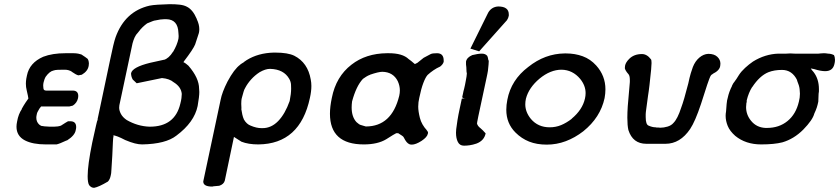

<svg xmlns="http://www.w3.org/2000/svg" viewBox="-20 -692 4021 920"><path d="M84 -170Q86 -174 93.5 -186.5Q101 -199 116 -220Q115 -225 113.5 -234.5Q112 -244 108 -259Q104 -275 104 -291Q104 -293 104.5 -302.5Q105 -312 109 -330Q121 -391 187 -420Q231 -437 294 -437H332Q344 -437 354.5 -435Q365 -433 370 -431Q381 -424 388 -419Q395 -414 400 -410Q403 -405 404.5 -399.5Q406 -394 406 -389Q406 -384 405 -377Q401 -351 372 -334L355 -331Q344 -334 324 -348H325Q310 -358 290 -358Q271 -358 257.5 -357.5Q244 -357 236 -354Q217 -350 198 -323L199 -325Q196 -320 193.5 -313Q191 -306 189 -298Q187 -290 187 -282Q187 -275 188 -269Q189 -258 201 -258H328Q355 -258 355 -232Q355 -228 354 -222Q349 -199 329 -186L313 -182H177Q176 -180 174 -178Q173 -177 167 -169L168 -170Q157 -153 156 -143Q154 -135 154 -128Q154 -108 168 -95Q170 -93 177 -89Q190 -86 219 -85H233Q236 -85 239 -85Q258 -85 272 -90L291 -102L289 -101L306 -111H317Q345 -111 345 -83Q345 -77 343 -69Q339 -43 301 -19H299Q265 -3 251 0H200Q137 0 100 -19Q59 -40 59 -85Q59 -96 62 -110Q68 -145 85 -170Z M923 -600Q935 -575 935 -552Q935 -543 933 -534Q932 -532 927.5 -517Q923 -502 915 -479Q905 -455 862 -399Q861 -398 859 -394Q866 -391 871.5 -386.5Q877 -382 883 -377Q934 -318 934 -267V-268Q935 -260 935 -251Q935 -240 933 -223.5Q931 -207 927 -184Q911 -106 825 -42Q774 -2 661 0Q645 0 625.5 -5Q606 -10 580 -21Q559 -32 543.5 -38Q528 -44 519 -44Q524 -44 524 -40Q522 -34 521 -11Q520 12 518 55Q515 96 514 119Q513 142 511 147Q507 168 497 178Q475 191 458.5 198.5Q442 206 431 208Q417 208 407 195Q400 183 400 152Q400 99 422 -9L440 -90Q442 -99 443.5 -104.5Q445 -110 446 -114Q446 -116 451 -118H447L508 -407Q516 -446 522.5 -473Q529 -500 534 -514Q579 -638 697 -665Q712 -668 736 -669.5Q760 -671 793 -672Q822 -672 842 -669.5Q862 -667 875 -660Q904 -646 923 -601ZM776 -600Q772 -600 767 -600Q759 -600 748 -598.5Q737 -597 724 -594Q720 -594 711 -590.5Q702 -587 685 -580Q674 -572 663.5 -562Q653 -552 642 -537Q631 -526 625 -512.5Q619 -499 615 -484L552 -188Q551 -182 551 -176Q551 -162 559.5 -146Q568 -130 587 -117Q639 -87 696 -85Q697 -85 698 -85Q818 -85 844 -195Q848 -210 849.5 -222Q851 -234 851 -242Q848 -276 812 -298Q792 -315 756 -318L635 -293L616 -311Q608 -325 608 -341Q614 -370 699 -391L767 -406L765 -405Q789 -412 809 -444V-443Q829 -477 835 -506Q835 -507 835.5 -511.5Q836 -516 836 -519Q836 -525 835 -534Q833 -599 777 -600Z M1057 174Q1052 191 1031 198Q1030 198 1027 198.5Q1024 199 1021 199Q1017 200 1010.5 200Q1004 200 997 202Q954 202 954 178Q954 178 954 177L1037 -213Q1044 -250 1070 -301Q1102 -361 1131 -382L1129 -381Q1131 -383 1136.5 -386.5Q1142 -390 1150 -395H1149L1162 -404Q1217 -438 1291 -440Q1295 -440 1299 -440Q1359 -440 1390 -425Q1455 -392 1469 -311Q1472 -296 1472 -280Q1472 -254 1465 -223Q1418 -2 1218 0Q1170 0 1137 -13L1101 -36ZM1366 -314Q1340 -360 1275 -362Q1274 -362 1273 -362Q1252 -362 1224 -346Q1201 -331 1183.5 -311.5Q1166 -292 1155 -271Q1150 -263 1147 -252Q1144 -241 1140 -227Q1137 -218 1136.5 -208.5Q1136 -199 1136 -194Q1136 -184 1137 -171H1136Q1138 -157 1141 -143.5Q1144 -130 1149 -119Q1162 -97 1181 -90Q1209 -78 1233 -78Q1235 -78 1238 -78Q1280 -78 1313 -112Q1346 -146 1368 -208Q1375 -243 1375 -267Q1375 -271 1374.5 -285.5Q1374 -300 1366 -314Z M1942 -1Q1928 -6 1915 -33Q1913 -38 1905.5 -42.5Q1898 -47 1886 -55L1885 -53L1879 -54Q1870 -50 1831 -25Q1790 0 1723 0Q1561 0 1561 -147Q1561 -181 1570 -223Q1590 -325 1664 -382Q1733 -436 1834 -437Q1839 -437 1843 -437Q1909 -437 1938 -409Q1952 -399 1959.5 -392Q1967 -385 1968 -385L1980 -391L2010 -415L2044 -433Q2052 -437 2074 -437Q2106 -437 2106 -402Q2106 -399 2106 -396Q2103 -384 2089 -373Q2073 -366 2057.5 -355.5Q2042 -345 2029 -333Q2019 -322 2008.5 -294.5Q1998 -267 1989 -223Q1984 -202 1984 -181Q1984 -159 1992 -127Q2000 -95 2026 -67L2024 -68Q2031 -62 2031 -55Q2031 -53 2030 -51Q2027 -35 2000 -17Q1972 1 1953 1Q1948 1 1944 0ZM1667 -206Q1665 -191 1665 -177Q1665 -132 1688 -107Q1691 -105 1696 -100.5Q1701 -96 1706 -94Q1714 -92 1722.5 -89Q1731 -86 1733 -86Q1857 -86 1893 -233Q1896 -246 1896 -259Q1896 -281 1886 -303Q1864 -347 1812 -348Q1794 -348 1753 -334H1754Q1743 -330 1734.5 -324.5Q1726 -319 1719 -314Q1687 -280 1667 -206Z M2319 -631Q2335 -659 2367 -661Q2418 -661 2418 -623Q2418 -620 2418 -617Q2416 -605 2409 -595L2276 -446L2234 -459ZM2265 -103Q2266 -96 2270.5 -89.5Q2275 -83 2282 -78L2294 -67Q2296 -64 2299 -61.5Q2302 -59 2307 -53Q2300 -18 2263 -4Q2245 2 2230.5 4Q2216 6 2205 6Q2204 6 2203 6Q2183 6 2174 -11.5Q2165 -29 2165 -56Q2165 -64 2166 -73Q2168 -90 2172 -115.5Q2176 -141 2183 -173L2193 -220H2210Q2204 -220 2199.5 -222Q2195 -224 2195 -227Q2195 -227 2195 -228Q2197 -234 2198.5 -243.5Q2200 -253 2204 -267Q2206 -274 2208 -284.5Q2210 -295 2212 -305.5Q2214 -316 2215.5 -325.5Q2217 -335 2217 -340Q2215 -347 2215 -358Q2215 -369 2213 -383V-397Q2217 -417 2243 -428L2267 -433Q2273 -434 2278.5 -434.5Q2284 -435 2289 -435Q2306 -435 2315 -424L2318 -415Q2318 -412 2319.5 -406.5Q2321 -401 2322 -401Q2322 -395 2321 -382.5Q2320 -370 2318 -353Q2317 -348 2315.5 -339Q2314 -330 2312 -322L2272 -135Q2270 -123 2268 -114.5Q2266 -106 2266 -101Z M2686 -436Q2689 -436 2692 -436Q2735 -436 2772 -422.5Q2809 -409 2837 -378Q2881 -329 2881 -264Q2881 -244 2877 -222Q2857 -129 2775 -63Q2735 -32 2691 -15.5Q2647 1 2600 1Q2552 1 2515.5 -13.5Q2479 -28 2450 -57Q2406 -101 2406 -166Q2406 -189 2411 -214Q2429 -309 2511 -371Q2591 -435 2686 -436ZM2500 -219Q2497 -205 2497 -192Q2497 -155 2524 -122Q2558 -82 2614 -82Q2643 -82 2668.5 -92.5Q2694 -103 2720 -123H2719Q2771 -166 2783 -220Q2786 -233 2786 -246Q2786 -282 2760 -314Q2724 -357 2671 -358Q2617 -358 2565 -315Q2540 -294 2523.5 -270Q2507 -246 2500 -219Z M3077 -3Q3012 -3 2991 -69Q2986 -91 2986 -128Q2986 -152 2988 -183L2998 -299Q2998 -304 2998 -309Q2998 -330 2991 -337Q2983 -346 2979 -353Q2975 -360 2974 -365Q2974 -373 2975 -377Q2978 -393 2995 -410Q3018 -433 3056 -433Q3080 -433 3099 -408Q3102 -405 3102 -390Q3102 -382 3100 -358.5Q3098 -335 3092 -283Q3090 -269 3088.5 -255.5Q3087 -242 3085 -232Q3080 -193 3077 -172.5Q3074 -152 3074 -145Q3074 -142 3074 -141Q3074 -136 3074 -131Q3074 -95 3088 -90Q3106 -82 3121 -82Q3123 -81 3126 -81Q3130 -81 3134.5 -81Q3139 -81 3143 -80Q3161 -80 3179 -85.5Q3197 -91 3207 -103Q3227 -123 3244 -176Q3257 -210 3278 -292Q3284 -321 3290 -341Q3296 -361 3300 -371Q3311 -399 3331 -416Q3351 -433 3374 -434Q3402 -434 3417 -420Q3432 -406 3432 -387Q3432 -382 3431 -376Q3428 -354 3395 -338H3396Q3392 -336 3389 -333.5Q3386 -331 3384 -326V-327Q3380 -319 3368.5 -285.5Q3357 -252 3339 -194Q3325 -152 3312 -122Q3299 -92 3287 -74Q3239 -3 3169 -3Z M3487 -281Q3489 -283 3491 -288Q3493 -293 3500 -301L3499 -300Q3504 -306 3509 -314Q3514 -322 3521 -333Q3532 -350 3550.5 -367Q3569 -384 3588 -397Q3646 -433 3710 -435H3748Q3756 -435 3766 -436Q3779 -435 3788 -435H3902Q3906 -435 3912 -436Q3921 -437 3928 -437Q3931 -437 3937 -436.5Q3943 -436 3948 -435Q3962 -435 3976 -428Q3981 -418 3981 -405Q3981 -395 3978 -384Q3970 -351 3934 -351Q3912 -351 3881 -361Q3878 -361 3865 -364Q3868 -358 3879 -346Q3904 -313 3904 -265Q3904 -259 3904 -254Q3902 -243 3902 -231Q3902 -219 3901 -205Q3898 -190 3894 -177.5Q3890 -165 3882 -148Q3874 -117 3829 -71Q3784 -26 3729 -10Q3690 0 3627 0Q3553 0 3503 -41Q3477 -64 3467 -88.5Q3457 -113 3457 -137Q3457 -147 3459 -158Q3462 -202 3464 -211L3467 -223Q3473 -252 3488 -281ZM3556 -192Q3555 -185 3555 -179Q3555 -142 3579 -113Q3605 -81 3648 -79Q3652 -79 3655 -79Q3713 -79 3753.5 -112Q3794 -145 3808 -205Q3813 -224 3813 -243Q3813 -249 3811.5 -265Q3810 -281 3799 -307H3800Q3776 -357 3727 -357Q3690 -357 3662 -346Q3620 -329 3584 -274V-275Q3567 -248 3558 -211V-204L3556 -195Z"/></svg>

Font: New Athena Unicode
Style: Bold Italic
Weight: 700
Designer: J. Rusten 1997; rev. by R. Hancock 2001, 2002, rev. by D. Mastronarde 2002-2021
Foundry: Society for Classical Studies (formerly American Philological Association)
Version: Version 5.008